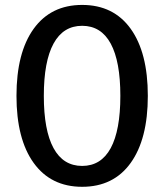

<svg xmlns="http://www.w3.org/2000/svg" viewBox="-20 -735 657 768"><path d="M308.6 12.2Q183.6 12.2 114.7 -83.3Q45.9 -178.7 45.9 -351.6Q45.9 -524.4 114.7 -619.9Q183.6 -715.3 308.6 -715.3Q434.1 -715.3 502.7 -619.9Q571.3 -524.4 571.3 -351.6Q571.3 -178.7 502.7 -83.3Q434.1 12.2 308.6 12.2ZM308.6 -71.3Q384.3 -71.3 422.9 -142.6Q461.4 -213.9 461.4 -351.6Q461.4 -489.3 422.9 -560.5Q384.3 -631.8 308.6 -631.8Q232.9 -631.8 194.1 -560.5Q155.3 -489.3 155.3 -351.6Q155.3 -213.9 194.1 -142.6Q232.9 -71.3 308.6 -71.3Z"/></svg>

Font: Schibsted Grotesk Medium
Style: Regular
Weight: 500
Designer: Bakken & Baeck AS, Henrik Kongsvoll
Foundry: Schibsted ASA
Version: Version 1.100;gftools[0.9.25]